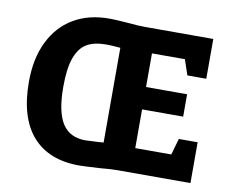

<svg xmlns="http://www.w3.org/2000/svg" viewBox="-79 -816 1122 928"><g transform="rotate(10 482.0 -352.5)"><path d="M816.9 -200.2H909.2V0H548.8Q518.1 0 467.8 4.9Q382.8 9.8 365.2 9.8Q214.4 9.8 134.8 -81.1Q55.2 -171.9 55.2 -347.2Q55.2 -460.9 95.7 -543.9Q136.2 -627 210.2 -670.9Q284.2 -714.8 384.8 -714.8Q406.7 -714.8 435.8 -712.9Q464.8 -710.9 477.1 -710Q526.9 -705.1 562 -705.1H897V-509.8H804.2L778.8 -585H617.2V-419.9H818.8V-310.1H617.2V-120.1H793.9ZM391.1 -588.9Q334 -588.9 297.6 -567.9Q261.2 -546.9 242.2 -494.9Q223.1 -442.9 223.1 -352.1Q223.1 -229 259.5 -172.1Q295.9 -115.2 373 -115.2Q382.8 -115.2 437 -118.2L461.9 -120.1V-585Q451.2 -585.9 430.7 -587.4Q410.2 -588.9 391.1 -588.9Z"/></g></svg>

Font: Kadwa
Style: Bold
Weight: 700
Designer: Sol Matas
Foundry: Sol Matas
Version: Version 1.001;PS 001.000;hotconv 1.0.70;makeotf.lib2.5.58329